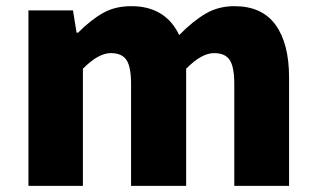

<svg xmlns="http://www.w3.org/2000/svg" viewBox="-20 -603 1024 623"><path d="M72.3 0V-569.3H216.8L228.5 -497.1H233.4Q275.4 -539.1 314.5 -561Q353.5 -583 406.2 -583Q516.6 -583 561.5 -489.3Q605.5 -534.2 647 -558.6Q688.5 -583 740.2 -583Q830.1 -583 874 -522.5Q918 -461.9 918 -351.6V0H740.2V-330.1Q740.2 -386.7 725.1 -408.7Q710 -430.7 674.8 -430.7Q633.8 -430.7 584 -379.9V0H405.3V-330.1Q405.3 -386.7 390.1 -408.7Q375 -430.7 339.8 -430.7Q298.8 -430.7 249 -379.9V0Z"/></svg>

Font: Bpmf Zihi Sans Heavy
Style: Heavy
Weight: 900
Foundry: But Ko
Version: Version 1.320